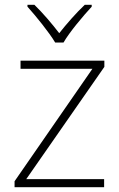

<svg xmlns="http://www.w3.org/2000/svg" viewBox="-20 -784 499 804"><path d="M211 -606H246C270 -648 327 -716 364 -756V-764H335C298 -729 258 -683 228 -645C199 -683 160 -729 124 -764H95V-756C131 -716 186 -648 211 -606ZM416 0V-34H90L417 -504V-530H66V-496H367L41 -25V0Z"/></svg>

Font: Noto Sans Lao ExtraLight
Style: Regular
Weight: 200
Designer: Monotype Design Team
Foundry: Monotype Imaging Inc.
Version: Version 2.003